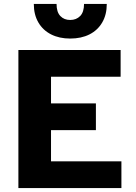

<svg xmlns="http://www.w3.org/2000/svg" viewBox="-20 -951 690 971"><path d="M73 0V-698H590V-563H238V-428H465V-293H238V-135H594V0ZM334.9 -756Q280 -756 238.5 -777Q197 -798 174 -837.5Q151 -876.9 151 -931H266Q266 -890 285.1 -870Q304.2 -850 334.8 -850Q366 -850 385.5 -870Q405 -890 405 -931H520Q520 -876.9 497 -837.5Q474 -798 432.5 -777Q391 -756 334.9 -756Z"/></svg>

Font: Azeret Mono Thin
Style: Regular
Weight: 100
Designer: Martin Vácha
Foundry: Displaay
Version: Version 1.002